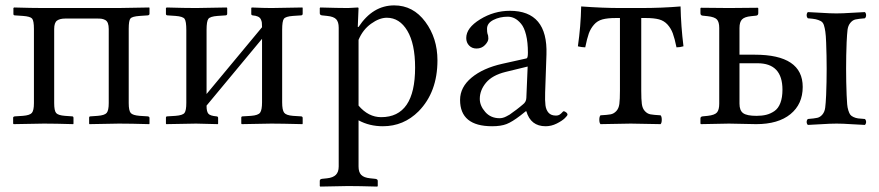

<svg xmlns="http://www.w3.org/2000/svg" viewBox="-20 -459 3266 713"><path d="M106 -351.1Q106 -382.3 99.1 -390.1Q92.3 -397.9 64.9 -399.9L35.2 -401.9Q29.8 -401.9 29.8 -407.2V-429.2L32.2 -431.2Q99.1 -429.2 142.1 -429.2H418.9L534.2 -431.2L535.2 -429.2V-408.2Q535.2 -402.8 528.8 -401.9L499 -399.9Q470.7 -397.9 464.4 -390.4Q458 -382.8 458 -352.1V-76.2Q458 -47.9 465.6 -39.3Q473.1 -30.8 499 -28.8L528.8 -26.9Q535.2 -25.9 535.2 -21V0L534.2 2Q465.3 0 421.9 0L312 2L311 0V-22Q311 -26.9 315.9 -26.9L342.8 -28.8Q368.7 -30.8 376.2 -39.8Q383.8 -48.8 383.8 -76.2V-351.1Q383.8 -364.3 380.6 -372.8Q377.4 -381.3 370.6 -384.8Q363.8 -388.2 357.9 -389.2Q352.1 -390.1 342.8 -390.1H222.2Q202.6 -390.1 191.9 -382.6Q181.2 -375 181.2 -351.1V-76.2Q181.2 -47.9 188.5 -39.3Q195.8 -30.8 221.2 -28.8L248 -26.9Q252.9 -26.9 252.9 -21V0L252 2Q185.5 0 143.1 0L30.8 2L28.8 0V-22Q28.8 -25.9 35.2 -26.9L64.9 -28.8Q90.8 -30.8 98.4 -39.8Q106 -48.8 106 -76.2Z M708 -429.2 821.8 -431.2 823.7 -429.2V-408.2Q823.7 -402.3 817.9 -401.9L788.1 -399.9Q760.3 -397.9 753.7 -388.9Q747.1 -379.9 747.1 -348.1V-109.9L953.1 -357.9Q953.1 -369.1 952.4 -375Q951.7 -380.9 948.5 -387.5Q945.3 -394 937.7 -397.5Q930.2 -400.9 918 -401.9Q913.1 -402.8 913.1 -407.2V-429.2L915 -431.2Q960 -429.2 987.8 -429.2L1103 -431.2L1104 -429.2V-408.2Q1104 -402.3 1098.1 -401.9L1067.9 -399.9Q1040.5 -397.9 1034.2 -389.2Q1027.8 -380.4 1027.8 -348.1V-79.1Q1027.8 -50.3 1035.2 -40.5Q1042.5 -30.8 1067.9 -28.8L1098.1 -26.9Q1104 -26.4 1104 -21V0L1103 2Q1022.9 0 987.8 0Q958 0 877.9 2L876 0V-22Q876 -26.9 880.9 -26.9L912.1 -28.8Q939 -30.8 946 -40.8Q953.1 -50.8 953.1 -79.1V-314.9L747.1 -66.9V-64.9Q747.1 -44.9 753.7 -36.9Q760.3 -28.8 784.2 -26.9Q790 -26.4 790 -21V0L789.1 2Q709 0 708 0Q677.2 0 597.2 2L596.2 0V-22Q596.2 -26.9 601.1 -26.9L631.8 -28.8Q658.7 -30.8 665.3 -39.8Q671.9 -48.8 671.9 -77.1V-347.2Q671.9 -379.9 665.5 -388.9Q659.2 -397.9 631.8 -399.9L602.1 -401.9Q596.2 -402.3 596.2 -407.2V-429.2L599.1 -431.2Q665 -429.2 708 -429.2Z M1311.5 -311V-66.9Q1348.1 -23.9 1395.5 -23.9Q1521.5 -23.9 1521.5 -208Q1521.5 -296.4 1492.7 -344.7Q1463.9 -393.1 1416.5 -393.1Q1388.7 -393.1 1357.9 -370.8Q1327.1 -348.6 1311.5 -311ZM1311.5 -429.2 1308.6 -358.9H1311.5Q1364.3 -439 1443.8 -439Q1514.2 -439 1559.3 -378.2Q1604.5 -317.4 1604.5 -234.9Q1604.5 -117.2 1534.7 -45.9Q1479 9.8 1401.9 9.8Q1351.6 9.8 1311.5 -12.2V159.2Q1311.5 180.2 1321.3 190.4Q1331.1 200.7 1354.5 203.1L1373.5 205.1Q1382.8 206.1 1382.8 212.9V231.9L1380.9 233.9Q1311.5 231.9 1272.5 231.9L1169.4 233.9L1167.5 231.9V212.9Q1167.5 206.1 1175.8 205.1L1194.8 203.1Q1216.8 200.7 1227.3 190.2Q1237.8 179.7 1237.8 159.2V-356Q1237.8 -377.4 1228.5 -387.5Q1219.2 -397.5 1194.8 -399.9L1175.8 -401.9Q1167.5 -402.8 1167.5 -410.2V-429.2L1169.4 -431.2Q1237.3 -429.2 1272.5 -429.2L1309.6 -431.2Z M1939.5 -211.9 1857.4 -191.9Q1808.1 -179.7 1784.9 -151.9Q1761.7 -124 1761.7 -91.8Q1761.7 -66.4 1782 -43.2Q1802.2 -20 1835.4 -20Q1840.8 -20 1846.9 -21.5Q1853 -22.9 1860.1 -26.6Q1867.2 -30.3 1872.6 -33.4Q1877.9 -36.6 1885.7 -43L1897.9 -51.8Q1901.9 -54.7 1910.2 -61.5L1921.4 -70.8Q1934.1 -80.1 1934.6 -95.2ZM1934.6 -45.9H1932.6L1913.6 -30.8Q1881.8 -6.3 1861.1 1.7Q1840.3 9.8 1807.6 9.8Q1688.5 9.8 1688.5 -87.9Q1688.5 -135.3 1731.4 -170.9Q1773.9 -206.1 1845.7 -222.2L1935.5 -242.2Q1940.4 -243.7 1940.4 -263.2Q1940.4 -301.8 1933.6 -329.3Q1926.8 -356.9 1915 -370.8Q1903.3 -384.8 1891.1 -390.9Q1878.9 -397 1865.7 -397Q1835.9 -397 1812.3 -385Q1788.6 -373 1788.6 -352.1Q1788.6 -338.9 1790.5 -333Q1793.5 -327.1 1793.5 -315.9Q1793.5 -304.7 1781 -291.7Q1768.6 -278.8 1749.5 -278.8Q1732.9 -278.8 1722.2 -289.8Q1711.4 -300.8 1711.4 -317.9Q1711.4 -355.5 1762.9 -387.2Q1814.5 -418.9 1873.5 -418.9Q2014.6 -418.9 2009.3 -256.8L2004.4 -115.2Q2003.4 -85 2005.6 -67.9Q2007.8 -50.8 2017.1 -40.3Q2026.4 -29.8 2044.4 -29.8Q2053.2 -29.8 2059.1 -33.9Q2064.9 -38.1 2068.1 -42Q2071.3 -45.9 2073.2 -45.9Q2076.7 -45.9 2082 -42Q2087.4 -38.1 2087.4 -33.2Q2087.4 -29.8 2077.4 -20Q2067.4 -10.3 2047.4 -0.2Q2027.3 9.8 2006.3 9.8Q1950.7 9.8 1934.6 -45.9Z M2282.2 -122.1V-392.1H2267.1Q2236.3 -392.1 2217.3 -387Q2198.2 -381.8 2185.8 -367.4Q2173.3 -353 2166.7 -335Q2160.2 -316.9 2153.3 -283.2Q2147.5 -283.2 2140.6 -284.2Q2133.8 -285.2 2129.9 -286.1L2126 -287.1Q2136.7 -360.8 2138.2 -435.1Q2218.3 -429.2 2284.2 -429.2H2358.9Q2438.5 -429.2 2507.3 -435.1Q2508.8 -361.8 2518.1 -287.1Q2505.4 -283.2 2492.2 -283.2Q2485.4 -316.4 2478.5 -335Q2471.7 -353.5 2459 -367.7Q2446.3 -381.8 2427.5 -387Q2408.7 -392.1 2377.9 -392.1H2361.3V-122.1Q2361.3 -89.8 2363.5 -73Q2365.7 -56.2 2374.8 -46.4Q2383.8 -36.6 2395.5 -34.4Q2407.2 -32.2 2433.1 -30.8Q2437.5 -26.4 2437.5 -14.4Q2437.5 -2.4 2433.1 2Q2347.2 0 2322.3 0Q2293.9 0 2210 2Q2205.6 -2.4 2205.6 -14.4Q2205.6 -26.4 2210 -30.8Q2235.8 -32.2 2247.6 -34.4Q2259.3 -36.6 2268.6 -46.4Q2277.8 -56.2 2280 -73Q2282.2 -89.8 2282.2 -122.1Z M3124 -301.8Q3120.1 -204.1 3124 -106Q3125 -84.5 3126 -72Q3127 -59.6 3130.4 -48.8Q3133.8 -38.1 3137.5 -33.2Q3141.1 -28.3 3149.4 -24.4Q3157.7 -20.5 3166.7 -19.3Q3175.8 -18.1 3191.9 -17.1Q3196.3 -12.7 3196.3 -6.1Q3196.3 0.5 3191.9 4.9Q3174.3 4.4 3141.8 2.2Q3109.4 0 3086.9 0Q3064 0 3030.3 2.2Q2996.6 4.4 2980 4.9Q2975.6 0.5 2975.6 -6.1Q2975.6 -12.7 2980 -17.1Q3004.4 -19 3015.1 -21.5Q3025.9 -23.9 3034.2 -33.9Q3042.5 -43.9 3044.4 -59.1Q3046.4 -74.2 3047.9 -106Q3051.8 -202.6 3047.9 -301.8Q3046.9 -328.1 3044.9 -341.3Q3043 -355 3039.6 -365.7Q3036.1 -376.5 3027.6 -380.9Q3019 -385.3 3009.3 -387.5Q2999.5 -389.6 2980 -391.1Q2975.6 -395.5 2975.6 -402.6Q2975.6 -409.7 2980 -414.1Q2997.6 -413.6 3030.5 -411.4Q3063.5 -409.2 3085.9 -409.2Q3108.9 -409.2 3141.8 -411.4Q3174.8 -413.6 3191.9 -414.1Q3196.3 -409.7 3196.3 -402.6Q3196.3 -395.5 3191.9 -391.1Q3167.5 -389.2 3156.7 -386.7Q3146 -384.3 3137.7 -374Q3129.4 -363.8 3127.4 -348.6Q3125.5 -333.5 3124 -301.8ZM2885.7 -126Q2885.7 -224.1 2793 -224.1H2726.1V-74.2Q2726.1 -48.3 2740 -38.6Q2753.9 -28.8 2789.1 -28.8Q2809.6 -28.8 2825.4 -32.7Q2841.3 -36.6 2855.7 -46.4Q2870.1 -56.2 2877.9 -76.4Q2885.7 -96.7 2885.7 -126ZM2650.9 -74.2V-355Q2650.9 -377.4 2642.3 -386.7Q2633.8 -396 2607.9 -398.9L2588.9 -400.9Q2581.1 -401.9 2581.1 -410.2V-428.2L2583 -430.2Q2650.9 -429.2 2687 -429.2L2793.9 -430.2L2795.9 -428.2V-410.2Q2795.9 -401.9 2788.1 -400.9L2769 -398.9Q2744.6 -396.5 2735.4 -386.7Q2726.1 -377 2726.1 -355V-255.9H2782.7Q2960.9 -255.9 2960.9 -136.2Q2960.9 -72.3 2915.5 -35.2Q2870.1 2 2788.1 2Q2768.6 2 2737.8 1Q2707 0 2687 0L2583 2L2581.1 0V-19Q2581.1 -25.9 2588.9 -26.9L2607.9 -28.8Q2634.3 -31.7 2642.6 -41.5Q2650.9 -51.3 2650.9 -74.2Z"/></svg>

Font: Linux Libertine Display G
Style: Regular
Weight: 400
Designer: Philipp H. Poll
Foundry: Philipp H. Poll
Version: Version 5.0.9